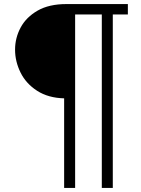

<svg xmlns="http://www.w3.org/2000/svg" viewBox="-20 -720 694 943"><path d="M295 203V-237Q217 -239 162.5 -274Q108 -309 81 -363.5Q54 -418 54 -476Q54 -534 81.5 -585Q109 -636 165 -668Q221 -700 306 -700H608V-649H534V203H480V-649H349V203Z"/></svg>

Font: MuseoModerno SemiBold Light
Style: Regular
Weight: 300
Version: Version 1.001